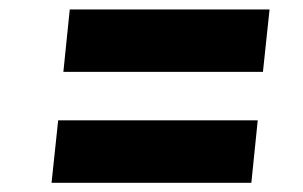

<svg xmlns="http://www.w3.org/2000/svg" viewBox="-20 -574 640 406"><path d="M89 -187.5 103 -319.5H525L511.5 -187.5ZM114 -422 127.5 -554H550L536 -422Z"/></svg>

Font: Spline Sans Mono
Style: Bold Italic
Weight: 700
Italic angle: -4°
Monospace: yes
Version: Version 1.004